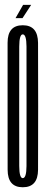

<svg xmlns="http://www.w3.org/2000/svg" viewBox="-20 -786 194 810"><path d="M76 4Q140 4 140.5 -69.5Q141 -143 141 -337Q141 -530.5 140.5 -605Q140 -679.5 76 -679.5Q12 -679.5 12 -605.8Q12 -532 12 -337Q12 -143 12.2 -69.5Q12.5 4 76 4ZM76 -34.5Q61.5 -34.5 61.2 -85.5Q61 -136.5 61 -337Q61 -539 61.2 -590Q61.5 -641 76 -641Q91.5 -641 91.8 -590Q92 -539 92 -337Q92 -136.5 91.8 -85.5Q91.5 -34.5 76 -34.5ZM47.5 -709.5H75L111.5 -765.5H79.5ZM45.5 -709.5H73L107.5 -765.5H77.5Z"/></svg>

Font: Anybody UltraCondensed Light
Style: Regular
Weight: 300
Width: 1
Version: Version 1.113;gftools[0.9.25]